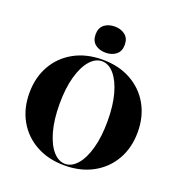

<svg xmlns="http://www.w3.org/2000/svg" viewBox="-139 -885 946 1013"><g transform="rotate(20 334.0 -379.0)"><path d="M333.9 11.3Q242.7 11.3 174.2 -26.6Q105.6 -64.5 67.7 -131.5Q29.8 -198.4 29.8 -285.5Q29.8 -372.6 67.7 -439.5Q105.6 -506.5 174.2 -544.4Q242.7 -582.3 333.9 -582.3Q425 -582.3 493.5 -544.4Q562.1 -506.5 600 -439.5Q637.9 -372.6 637.9 -285.5Q637.9 -198.4 600 -131.5Q562.1 -64.5 493.5 -26.6Q425 11.3 333.9 11.3ZM333.9 2.4Q371 2.4 401.6 -32.7Q432.3 -67.7 450.4 -132.7Q468.5 -197.6 468.5 -285.5Q468.5 -374.2 450.4 -438.7Q432.3 -503.2 401.6 -538.3Q371 -573.4 333.9 -573.4Q296.8 -573.4 266.1 -538.3Q235.5 -503.2 217.3 -438.7Q199.2 -374.2 199.2 -285.5Q199.2 -197.6 217.3 -132.7Q235.5 -67.7 266.1 -32.7Q296.8 2.4 333.9 2.4ZM333.9 -621.8Q298.4 -621.8 275.4 -640.3Q252.4 -658.9 252.4 -695.2Q252.4 -731.5 275.4 -750Q298.4 -768.5 333.9 -768.5Q369.4 -768.5 392.7 -750Q416.1 -731.5 416.1 -695.2Q416.1 -658.9 392.7 -640.3Q369.4 -621.8 333.9 -621.8Z"/></g></svg>

Font: Playfair 144pt SemiCondensed Black
Style: Regular
Weight: 900
Width: 4
Designer: Claus Eggers Sørensen
Foundry: Claus Eggers Sørensen
Version: Version 2.203